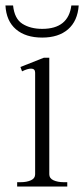

<svg xmlns="http://www.w3.org/2000/svg" viewBox="-22 -685 309 705"><path d="M-2 -665H26Q31 -616 60.5 -597.5Q90 -579 133 -579Q229 -579 240 -665H267Q263 -608 228 -577.5Q193 -547 133 -547Q72 -547 36.5 -577.5Q1 -608 -2 -665ZM41 -16H54Q76 -16 91.5 -23Q107 -30 107 -45V-418Q107 -433 92 -433Q79 -433 59 -423L53 -439L139 -473H159V-45Q159 -30 174.5 -23Q190 -16 212 -16H225V0H41Z"/></svg>

Font: Taviraj ExtraLight
Style: Regular
Weight: 200
Designer: Katatrad Team
Foundry: CadsonDemak
Version: Version 1.030